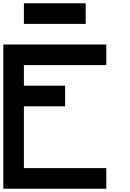

<svg xmlns="http://www.w3.org/2000/svg" viewBox="-20 -1145 790 1165"><path d="M625 -875V-750H125V-625H375V-500H125V-125H625V0H0V-875ZM500 -1125V-1000H125V-1125Z"/></svg>

Font: CraftyPE
Style: Regular
Weight: 400
Designer: Erek Butcher
Foundry: Haunted Coop
Version: Version 0.018;April 4, 2024;FontCreator 15.0.0.2962 64-bit